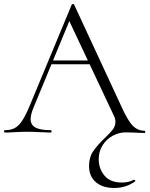

<svg xmlns="http://www.w3.org/2000/svg" viewBox="-23 -658 744 953"><path d="M419 166Q419 123 439 93.5Q459 64 497 27Q524 2 537 -15.5Q550 -33 550 -53Q550 -68 543 -82L316 -564L335 -587L143 -123Q129 -89 129 -67Q129 -38 153 -25Q177 -12 228 -12Q233 -12 233 -6Q233 0 228 0Q210 0 176 -2Q138 -4 110 -4Q85 -4 51 -2Q21 0 2 0Q-3 0 -3 -6Q-3 -12 2 -12Q30 -12 49.5 -22Q69 -32 86.5 -58Q104 -84 124 -132L333 -635Q335 -638 339.5 -638Q344 -638 345 -635L577 -135Q610 -61 635 -35Q660 -9 694 -9Q698 -9 698 -3.5Q698 2 694 2Q674 2 642 0L602 -1Q567 -1 536 16Q505 33 486 63.5Q467 94 467 132Q467 179 495.5 213.5Q524 248 582 248Q617 248 641 234H642Q645 234 647.5 237Q650 240 648 242Q603 275 544 275Q486 275 452.5 246Q419 217 419 166ZM229 -358H435L442 -339H214Z"/></svg>

Font: Cormorant SC Light
Style: Regular
Weight: 300
Designer: Christian Thalmann (Catharsis Fonts)
Foundry: Catharsis Fonts
Version: Version 4.000